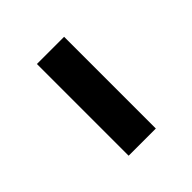

<svg xmlns="http://www.w3.org/2000/svg" viewBox="-3 -450 349 349"><g transform="rotate(45 172.0 -275.0)"><path d="M290 -310.1V-240.2H54.2V-310.1Z"/></g></svg>

Font: Junction Regular
Style: Regular
Weight: 500
Designer: Caroline Hadilaksono
Foundry: Caroline Hadilaksono
Version: Version 1.056